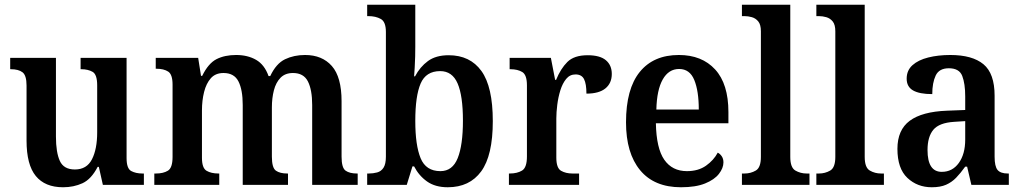

<svg xmlns="http://www.w3.org/2000/svg" viewBox="-20 -780 4309 810"><path d="M246 10Q170 10 131 -37.5Q92 -85 92 -187V-419Q92 -462 75 -475Q58 -488 26 -488H23V-536H216V-204Q216 -137 232.5 -101Q249 -65 296 -65Q346 -65 368 -108Q390 -151 390 -222V-420Q390 -466 370.5 -477Q351 -488 323 -488H320V-536H514V-113Q514 -69 533.5 -58.5Q553 -48 581 -48H587V0H414L397 -76H392Q365 -24 328 -7Q291 10 246 10Z M631 0V-48H638Q669 -48 688.5 -60Q708 -72 708 -118V-423Q708 -466 689.5 -478Q671 -490 640 -490H637V-536H816L828 -460H833Q859 -513 893.5 -530.5Q928 -548 976 -548Q1025 -548 1060.5 -527.5Q1096 -507 1113 -459H1120Q1145 -512 1182.5 -530Q1220 -548 1267 -548Q1339 -548 1380 -501.5Q1421 -455 1421 -353V-119Q1421 -72 1438 -60Q1455 -48 1486 -48H1489V0H1297V-337Q1297 -401 1279 -436.5Q1261 -472 1216 -472Q1183 -472 1163.5 -452Q1144 -432 1135.5 -399Q1127 -366 1127 -327V-119Q1127 -72 1144 -60Q1161 -48 1192 -48H1195V0H1004V-337Q1004 -401 986 -436.5Q968 -472 923 -472Q889 -472 869.5 -450Q850 -428 841 -392Q832 -356 832 -314V-114Q832 -71 851.5 -59.5Q871 -48 902 -48H905V0Z M1869 10Q1816 10 1781.5 -14.5Q1747 -39 1727 -78H1720L1696 0H1529V-48H1536Q1554 -48 1571 -52.5Q1588 -57 1598 -72.5Q1608 -88 1608 -119V-645Q1608 -688 1586.5 -700Q1565 -712 1534 -712H1529V-760H1732V-583Q1732 -566 1731.5 -542Q1731 -518 1729.5 -495Q1728 -472 1727 -458H1731Q1752 -498 1785.5 -522.5Q1819 -547 1873 -547Q1963 -547 2011 -480.5Q2059 -414 2059 -269Q2059 -124 2010 -57Q1961 10 1869 10ZM1838 -58Q1889 -58 1911 -113Q1933 -168 1933 -271Q1933 -376 1910.5 -428Q1888 -480 1837 -480Q1777 -480 1754.5 -427.5Q1732 -375 1732 -270Q1732 -167 1754.5 -112.5Q1777 -58 1838 -58Z M2127 0V-48H2130Q2162 -48 2182.5 -60.5Q2203 -73 2203 -120V-420Q2203 -464 2183.5 -476Q2164 -488 2133 -488H2130V-536H2304L2322 -443H2326Q2345 -490 2373.5 -518.5Q2402 -547 2459 -547Q2511 -547 2536 -526Q2561 -505 2561 -468Q2561 -429 2534 -407Q2507 -385 2454 -385Q2454 -426 2444 -446Q2434 -466 2408 -466Q2384 -466 2368.5 -447Q2353 -428 2344 -399Q2335 -370 2331 -338Q2327 -306 2327 -280V-115Q2327 -71 2347 -59.5Q2367 -48 2395 -48H2423V0Z M2853 10Q2740 10 2680.5 -62Q2621 -134 2621 -264Q2621 -405 2679 -476.5Q2737 -548 2844 -548Q2941 -548 2997 -487Q3053 -426 3053 -307V-260H2747Q2749 -154 2782.5 -106Q2816 -58 2878 -58Q2926 -58 2958.5 -81Q2991 -104 3008 -136Q3018 -131 3025 -120.5Q3032 -110 3032 -95Q3032 -71 3013 -46.5Q2994 -22 2954.5 -6Q2915 10 2853 10ZM2928 -318Q2928 -396 2909 -442.5Q2890 -489 2845 -489Q2801 -489 2776 -445Q2751 -401 2749 -318Z M3110 0V-48H3121Q3147 -48 3168.5 -60.5Q3190 -73 3190 -118V-648Q3190 -676 3179 -689.5Q3168 -703 3152 -707.5Q3136 -712 3121 -712H3110V-760H3314V-118Q3314 -73 3335.5 -60.5Q3357 -48 3383 -48H3395V0Z M3424 0V-48H3435Q3461 -48 3482.5 -60.5Q3504 -73 3504 -118V-648Q3504 -676 3493 -689.5Q3482 -703 3466 -707.5Q3450 -712 3435 -712H3424V-760H3628V-118Q3628 -73 3649.5 -60.5Q3671 -48 3697 -48H3709V0Z M3911 10Q3850 10 3808 -29.5Q3766 -69 3766 -152Q3766 -232 3818 -270.5Q3870 -309 3975 -313L4052 -316V-373Q4052 -427 4039.5 -459.5Q4027 -492 3983 -492Q3942 -492 3927.5 -461.5Q3913 -431 3913 -383Q3859 -383 3832 -398.5Q3805 -414 3805 -448Q3805 -483 3829.5 -505Q3854 -527 3896 -537.5Q3938 -548 3989 -548Q4082 -548 4129 -509Q4176 -470 4176 -376V-119Q4176 -78 4188.5 -63Q4201 -48 4232 -48H4236V0H4078L4060 -77H4052Q4032 -49 4013.5 -30Q3995 -11 3971 -0.5Q3947 10 3911 10ZM3953 -55Q3998 -55 4025 -92.5Q4052 -130 4052 -191V-269L4005 -266Q3942 -262 3917.5 -232.5Q3893 -203 3893 -147Q3893 -55 3953 -55Z"/></svg>

Font: Noto Serif Thai SemiCondensed SemiBold
Style: Regular
Weight: 600
Width: 4
Designer: Monotype Design Team
Foundry: Monotype Imaging Inc.
Version: Version 2.002; ttfautohint (v1.8.4.7-5d5b)